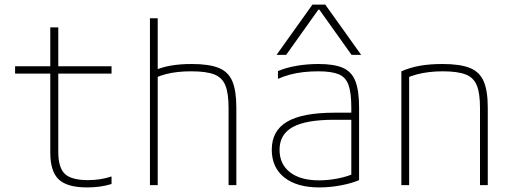

<svg xmlns="http://www.w3.org/2000/svg" viewBox="-20 -810 2240 840"><path d="M361 10Q274 10 237 -25Q200 -60 200 -142V-488H46V-520H200V-690H235V-520H468V-488H235V-146Q235 -77 263.5 -49.5Q292 -22 365 -22Q393 -22 418.5 -26Q444 -30 468 -38V-5Q442 3 415.5 6.5Q389 10 361 10Z M980 -339Q980 -402 966 -436.5Q952 -471 917 -484.5Q882 -498 817 -498Q785 -498 757.5 -495Q730 -492 705 -485.5Q680 -479 656 -468L651 -500Q687 -516 727.5 -523Q768 -530 819 -530Q894 -530 936.5 -513Q979 -496 996.5 -454.5Q1014 -413 1014 -340V0H980ZM636 0V-730H670V0Z M1377 10Q1279 10 1224 -33.5Q1169 -77 1169 -155Q1169 -238 1236 -277.5Q1303 -317 1444 -317H1533V-286H1443Q1318 -286 1260.5 -254Q1203 -222 1203 -155Q1203 -92 1248.5 -56.5Q1294 -21 1376 -21Q1417 -21 1459.5 -29.5Q1502 -38 1531 -52L1517 -29V-340Q1517 -403 1505 -437.5Q1493 -472 1462 -485Q1431 -498 1372 -498Q1339 -498 1307.5 -494.5Q1276 -491 1248.5 -483.5Q1221 -476 1196 -465V-499Q1231 -514 1277 -522Q1323 -530 1374 -530Q1442 -530 1480.5 -513Q1519 -496 1535 -454.5Q1551 -413 1551 -340V-22Q1519 -8 1471 1Q1423 10 1377 10ZM1190 -570 1347 -790H1403L1560 -570H1518L1377 -768H1373L1232 -570Z M1736 -498Q1775 -515 1818 -522.5Q1861 -530 1916 -530Q1992 -530 2035 -513Q2078 -496 2096 -454.5Q2114 -413 2114 -340V0H2080V-339Q2080 -402 2066 -436.5Q2052 -471 2016.5 -484.5Q1981 -498 1917 -498Q1885 -498 1856.5 -494.5Q1828 -491 1803.5 -484.5Q1779 -478 1754 -467L1770 -490V0H1736Z"/></svg>

Font: M PLUS Code Latin SemiExpanded ExtraLight
Style: Regular
Weight: 250
Width: 6
Designer: Coji Morishita
Foundry: UNDERFOREST DESIGN
Version: Version 1.002; ttfautohint (v1.8.3)